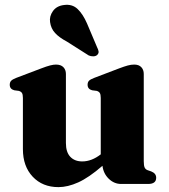

<svg xmlns="http://www.w3.org/2000/svg" viewBox="-20 -755 693 788"><path d="M74 -143V-353Q74 -367.5 70 -373.5Q66 -379.5 57 -382L38.5 -384.5Q20 -389.5 20 -407Q20 -417.5 25.8 -423.5Q31.5 -429.5 47 -435.5L148.5 -474Q172 -483 185.8 -486.5Q199.5 -490 209.5 -490Q230 -490 240.2 -479.2Q250.5 -468.5 250.5 -451.5V-168Q250.5 -130.5 268.5 -111.5Q286.5 -92.5 317.5 -92.5Q356 -92.5 393.5 -121.5V-353Q393.5 -367.5 389.5 -373.5Q385.5 -379.5 377 -382L358 -384.5Q339.5 -389.5 339.5 -407Q339.5 -417.5 345.2 -423.5Q351 -429.5 367 -435.5L468 -474Q490.5 -482.5 504.2 -486.2Q518 -490 531 -490Q550 -490 560 -479.2Q570 -468.5 570 -451.5V-93.5Q570 -75 573.8 -67.2Q577.5 -59.5 586 -56.5L600.5 -51.5Q621 -43.5 621 -25.5Q621 0 588 0H477Q448.5 0 426.5 -21.2Q404.5 -42.5 400.5 -74.5Q344.5 -26 301.2 -6.5Q258 13 220 13Q154.5 13 114.2 -29.8Q74 -72.5 74 -143ZM337 -659 378.5 -561Q383 -552.5 384.5 -544.5Q386 -536.5 379 -529.5Q373 -524 363 -523.8Q353 -523.5 344 -527.5L255 -584Q223 -601 206 -619.5Q189 -638 185.5 -664.5Q182 -688 197.2 -709.5Q212.5 -731 243 -734.5Q276.5 -739 298.5 -718Q320.5 -697 337 -659Z"/></svg>

Font: Fraunces 9pt
Style: Bold
Weight: 700
Version: Version 1.000;[b76b70a41]